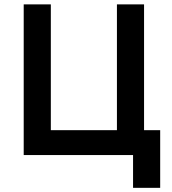

<svg xmlns="http://www.w3.org/2000/svg" viewBox="-20 -726 804 899"><path d="M730 153.5H603V0H91V-705.5H218V-116.5H527.5V-705.5H654.5V-116.5H730Z"/></svg>

Font: Acari Sans
Style: Bold
Weight: 700
Designer: Alfredo Marco Pradil and Stefan Peev (font) & Cristiano Sobral (main changes)
Foundry: Alfredo Marco Pradil and Stefan Peev (font) & Cristiano Sobral (main changes)
Version: Version 1.063; ttfautohint (v1.8.3)